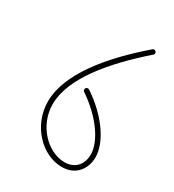

<svg xmlns="http://www.w3.org/2000/svg" viewBox="-139 -588 635 702"><g transform="rotate(30 179.0 -236.5)"><path d="M228 34C291 34 318 -14 318 -58C318 -122 261 -203 174 -261C172 -262 170 -263 168 -263C162 -263 158 -258 158 -253C158 -250 160 -246 162 -245C245 -189 298 -114 298 -58C298 -22 277 14 228 14C158 14 85 -58 85 -149C85 -257 186 -378 314 -490C316 -491 317 -494 317 -497C317 -502 312 -507 307 -507C304 -507 302 -506 300 -504C170 -392 65 -265 65 -149C65 -46 146 34 228 34Z"/></g></svg>

Font: Mistral SingleLine Outline
Style: Regular
Weight: 300
Designer: François Chastanet, Élisa Garzelli, Anais Alves, Morgane Autin
Foundry: institut supérieur des arts et du design Toulouse / isdaT
Version: Version 1.000;Glyphs 3.3 (3337)